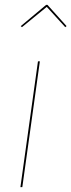

<svg xmlns="http://www.w3.org/2000/svg" viewBox="-20 -770 294 790"><path d="M70.3 -658.2 65.4 -662.6 169.9 -750H175.3L253.9 -662.6L248.5 -658.2L172.4 -741.7ZM144 -517.6 71.8 0H64L136.2 -517.6Z"/></svg>

Font: Fira Sans Compressed Eight
Style: Italic
Weight: 100
Width: 3
Italic angle: -8°
Designer: Carrois Corporate & Edenspiekermann AG
Foundry: Carrois Corporate GbR & Edenspiekermann AG
Version: Version 4.203;PS 004.203;hotconv 1.0.88;makeotf.lib2.5.64775